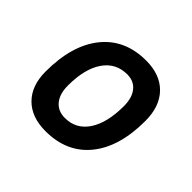

<svg xmlns="http://www.w3.org/2000/svg" viewBox="-132 -684 851 851"><g transform="rotate(45 293.0 -258.5)"><path d="M245.1 9.8Q157.2 9.8 107.9 -39.8Q58.6 -89.4 58.6 -177.7Q58.6 -342.8 133.1 -435.1Q207.5 -527.3 339.8 -527.3Q427.7 -527.3 477.1 -476.6Q526.4 -425.8 526.4 -335Q526.4 -172.4 452.1 -81.3Q377.9 9.8 245.1 9.8ZM264.6 -92.3Q334.5 -92.3 373.5 -151.1Q412.6 -210 412.6 -314Q412.6 -366.2 389.2 -395.5Q365.7 -424.8 323.7 -424.8Q252.4 -424.8 212.4 -366.5Q172.4 -308.1 172.4 -203.6Q172.4 -151.4 196.8 -121.8Q221.2 -92.3 264.6 -92.3Z"/></g></svg>

Font: Cascadia Mono Medium
Style: Italic
Weight: 500
Italic angle: -10°
Monospace: yes
Designer: Aaron Bell
Foundry: Saja Typeworks
Version: Version 2407.024